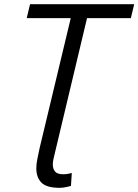

<svg xmlns="http://www.w3.org/2000/svg" viewBox="-20 -713 663 920"><path d="M266 187Q203 187 178.5 162Q154 137 154 94Q154 73 159 48.5Q164 24 170 -4L319 -626H108L124 -693H623L607 -626H397L243 20Q240 33 236.5 47.5Q233 62 233 76Q233 95 243.5 108.5Q254 122 283 122Q294 122 305.5 120Q317 118 324 116L320 178Q316 179 299 183Q282 187 266 187Z"/></svg>

Font: Ubuntu Sans
Style: Italic
Weight: 400
Italic angle: -13.5°
Designer: Dalton Maag Ltd
Foundry: Dalton Maag Ltd
Version: Version 1.006